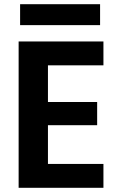

<svg xmlns="http://www.w3.org/2000/svg" viewBox="-20 -897 572 917"><path d="M474 -585C474 -585 474 -699 474 -699C474 -699 69 -699 69 -699C69 -699 69 0 69 0C69 0 474 0 474 0C474 0 474 -114 474 -114C474 -114 209 -114 209 -114C209 -114 209 -299 209 -299C209 -299 444 -299 444 -299C444 -299 444 -410 444 -410C444 -410 209 -410 209 -410C209 -410 209 -585 209 -585C209 -585 474 -585 474 -585ZM76 -877C76 -877 76 -777 76 -777C76 -777 458 -777 458 -777C458 -777 458 -877 458 -877C458 -877 76 -877 76 -877Z"/></svg>

Font: Girnar Poppins
Style: SemiBold
Weight: 500
Designer: Ninad Kale (Devanagari), Jonny Pinhorn (Latin)
Foundry: Indian Type Foundry
Version: ""